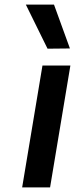

<svg xmlns="http://www.w3.org/2000/svg" viewBox="-20 -812 325 832"><path d="M164 -528H285L197 0H76ZM92 -792H214L283 -602L186 -601Z"/></svg>

Font: Be Vietnam SemiBold
Style: Italic
Weight: 600
Italic angle: -9.556°
Designer: Gabriel Lam
Foundry: TypeRant
Version: Version 3.000